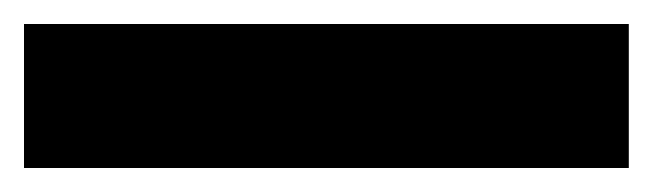

<svg xmlns="http://www.w3.org/2000/svg" viewBox="-22 45 544 160"><path d="M502 185V65H-2V185Z"/></svg>

Font: Noto Sans Ethiopic ExtraCondensed Black
Style: Regular
Weight: 900
Width: 2
Designer: Monotype Design Team
Foundry: Monotype Imaging Inc.
Version: Version 2.102